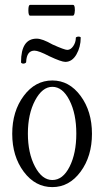

<svg xmlns="http://www.w3.org/2000/svg" viewBox="-20 -754 426 785"><path d="M103 -690Q96 -690 96 -712Q96 -734 103 -734H279Q284 -734 285.5 -723Q287 -712 285 -701Q283 -690 278 -690ZM247 -501Q231 -501 182 -524Q138 -547 121 -547Q89 -547 87 -501Q87 -497 81.5 -495Q76 -493 71 -494.5Q66 -496 66 -500Q66 -596 130 -596Q153 -596 195 -572Q244 -550 255 -550Q269 -550 279.5 -565.5Q290 -581 290 -599Q290 -602 295 -603.5Q300 -605 305 -604Q310 -603 310 -600Q310 -562 292.5 -531.5Q275 -501 247 -501ZM194 11Q124 11 77 -52Q30 -115 30 -207Q30 -299 77 -362Q124 -425 194 -425Q263 -425 309.5 -362Q356 -299 356 -207Q356 -115 309.5 -52Q263 11 194 11ZM194 -18Q237 -18 264.5 -72.5Q292 -127 292 -208Q292 -289 264 -344Q236 -399 194 -399Q153 -399 123.5 -343.5Q94 -288 94 -208Q94 -128 123 -73Q152 -18 194 -18Z"/></svg>

Font: Junicode Cond Light
Style: Regular
Weight: 300
Width: 3
Designer: Peter S. Baker
Version: Version 2.201